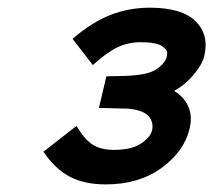

<svg xmlns="http://www.w3.org/2000/svg" viewBox="-20 -840 561 505"><path d="M478 -499Q463.4 -440.9 404.3 -397.9Q345.2 -355 257.8 -355Q202.1 -355 163.6 -375.2Q125 -395.5 94.2 -440.9L181.2 -508.8Q202.1 -473.6 223.6 -459.7Q245.1 -445.8 279.8 -445.8Q326.2 -445.8 351.1 -462.6Q376 -479.5 379.9 -497.1Q384.8 -518.6 370.8 -534.4Q356.9 -550.3 316.9 -554.2L240.2 -556.2L259.8 -639.2Q321.8 -640.1 335 -642.1Q377 -646 396.2 -661.1Q415.5 -676.3 418.9 -691.9Q418.9 -695.3 419.7 -700Q420.4 -704.6 416.3 -709.7Q412.1 -714.8 405.5 -719.2Q398.9 -723.6 384.5 -726.3Q370.1 -729 350.1 -729Q317.4 -729 289.1 -715.6Q260.7 -702.1 224.1 -668.9L170.9 -737.8Q221.7 -781.7 270.8 -800.8Q319.8 -819.8 374 -819.8Q458.5 -819.8 494.6 -783.9Q530.8 -748 517.1 -691.9Q511.2 -668.9 488.3 -642.3Q465.3 -615.7 439.9 -602.1L439 -600.1Q464.4 -585 475.6 -559.1Q486.8 -533.2 478 -499Z"/></svg>

Font: Sinkin Sans 600 SemiBold Italic
Style: Regular
Weight: 600
Italic angle: -112°
Designer: Keith Bates
Foundry: K-Type
Version: Sinkin Sans (version 1.0)  by Keith Bates   •   © 2014   www